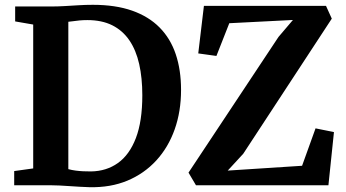

<svg xmlns="http://www.w3.org/2000/svg" viewBox="-20 -770 1436 798"><path d="M351.5 8Q332 7.5 311 6.2Q290 5 268.5 3.5Q247 2 227.2 1Q207.5 0 191 0H39V-59L118 -70V-668L43 -681V-743H189.5Q221.5 -743 250 -744.8Q278.5 -746.5 306.5 -748.2Q334.5 -750 366 -750Q460 -750 529 -725.8Q598 -701.5 643.2 -655.8Q688.5 -610 710.5 -544.5Q732.5 -479 732.5 -396.5Q732.5 -307 706 -232.2Q679.5 -157.5 629.5 -103Q579.5 -48.5 509.5 -19.2Q439.5 10 351.5 8ZM358.5 -57.5Q422.5 -58.5 470.2 -92.5Q518 -126.5 544.8 -196.2Q571.5 -266 571.5 -374Q571.5 -446 558.5 -503.8Q545.5 -561.5 517.8 -602.2Q490 -643 446.8 -664.8Q403.5 -686.5 343 -686.5Q325 -686.5 310 -685Q295 -683.5 283.5 -681.8Q272 -680 264 -679.5V-67Q279 -63 294.2 -61Q309.5 -59 325.5 -58.2Q341.5 -57.5 358.5 -57.5ZM794.5 0 763.5 -52.5 1137.5 -616.5 1197.5 -687 933 -673.5 879.5 -537.5 804 -548 827.5 -745.5H1335L1359 -692.5L991 -131L926.5 -61L1235.5 -81L1291.5 -236.5L1368 -221L1345 0Z"/></svg>

Font: Merriweather 20pt
Style: Bold
Weight: 700
Version: Version 2.100